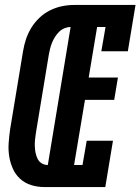

<svg xmlns="http://www.w3.org/2000/svg" viewBox="-20 -755 567 775"><path d="M158 0Q131 0 105.5 -8Q80 -16 61 -33.5Q42 -51 31.5 -75Q21 -99 17 -125Q13 -151 15 -178.5Q17 -206 21 -234L73 -548Q77 -573 85 -597Q93 -621 106.5 -643Q120 -665 139.5 -683.5Q159 -702 182.5 -713.5Q206 -725 230.5 -730Q255 -735 280 -735H527L496 -548H389L406 -646H372L338 -442H456L441 -352H323L279 -89H313L330 -187H436L405 0ZM173 -89 265 -646Q253 -646 240.5 -641Q228 -636 218.5 -626.5Q209 -617 202 -606Q195 -595 190 -582.5Q185 -570 182 -558Q179 -546 177 -534L125 -219Q123 -206 121.5 -192.5Q120 -179 120.5 -165Q121 -151 123.5 -138.5Q126 -126 131.5 -114.5Q137 -103 148 -96Q159 -89 173 -89Z"/></svg>

Font: Iosevka Slab Extrabold
Style: Italic
Weight: 800
Italic angle: -9°
Monospace: yes
Designer: Belleve Invis
Foundry: Belleve Invis
Version: Version 11.1.0; ttfautohint (v1.8.3)